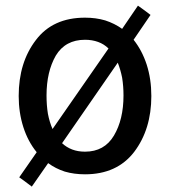

<svg xmlns="http://www.w3.org/2000/svg" viewBox="-20 -613 608 687"><path d="M521.5 -269.5Q521.5 -330.1 504.9 -381.8Q488.3 -432.6 458 -470.7Q478.5 -501 518.6 -559.6Q507.8 -568.4 473.6 -592.8Q460 -572.3 417 -509.8Q389.6 -529.3 356.4 -540Q323.2 -549.8 284.2 -549.8Q168.9 -549.8 108.4 -469.7Q46.9 -389.6 46.9 -269.5Q46.9 -210 63.5 -158.2Q80.1 -106.4 111.3 -68.4Q90.8 -38.1 48.8 21.5Q60.5 29.3 93.8 54.7Q108.4 34.2 152.3 -29.3Q178.7 -9.8 211.9 1Q245.1 10.7 284.2 10.7Q398.4 10.7 460 -69.3Q521.5 -150.4 521.5 -269.5ZM368.2 -439.5Q318.4 -367.2 168 -151.4Q157.2 -175.8 151.4 -206.1Q146.5 -236.3 146.5 -271.5Q146.5 -356.4 179.7 -414.1Q213.9 -470.7 284.2 -470.7Q309.6 -470.7 331.1 -462.9Q352.5 -455.1 368.2 -439.5ZM421.9 -271.5Q421.9 -185.5 387.7 -127.9Q353.5 -70.3 284.2 -70.3Q258.8 -70.3 238.3 -78.1Q217.8 -85.9 202.1 -100.6Q268.6 -197.3 401.4 -388.7Q411.1 -364.3 417 -335Q421.9 -304.7 421.9 -271.5Z"/></svg>

Font: DaxlinePro-Medium
Style: Medium
Weight: 400
Designer: Hans Reichel
Version: Version 7.502; 2006